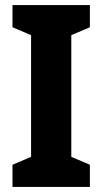

<svg xmlns="http://www.w3.org/2000/svg" viewBox="-20 -734 403 754"><path d="M333 0V-87L260 -118V-596L333 -627V-714H29V-627L102 -596V-118L29 -87V0Z"/></svg>

Font: Noto Sans Lao Looped Condensed ExtraBold
Style: Regular
Weight: 800
Width: 3
Designer: Mark Frömberg, Ben Mitchell
Foundry: The Fontpad Ltd
Version: Version 1.002